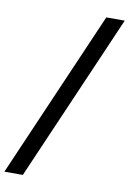

<svg xmlns="http://www.w3.org/2000/svg" viewBox="-139 -820 664 986"><g transform="rotate(10 193.0 -326.5)"><path d="M429.7 -761.7 51.8 109.4H-44.4L333.5 -761.7Z"/></g></svg>

Font: Inter 16pt Medium
Style: Italic
Weight: 500
Italic angle: -9.3988°
Version: Version 4.001;git-66647c0bb